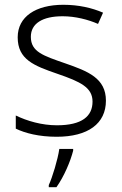

<svg xmlns="http://www.w3.org/2000/svg" viewBox="-20 -562 509 803"><path d="M423 -141C423 -235 348 -264 253 -297C161 -329 109 -345 109 -408C109 -464 158 -494 242 -494C295 -494 349 -480 390 -462L411 -509C365 -529 309 -542 245 -542C129 -542 54 -492 54 -406C54 -313 122 -287 221 -253C317 -220 367 -196 367 -137C367 -76 323 -38 218 -38C155 -38 93 -56 46 -79V-24C85 -5 143 10 217 10C348 10 423 -45 423 -141ZM286 68V61H228C222 104 199 180 184 212V221H216C248 176 275 112 286 68Z"/></svg>

Font: Noto Sans Devanagari UI Light
Style: Regular
Weight: 300
Designer: Jelle Bosma - Monotype Design Team
Foundry: Monotype Imaging Inc.
Version: Version 2.004